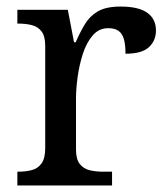

<svg xmlns="http://www.w3.org/2000/svg" viewBox="-20 -566 511 586"><path d="M33 0V-42H36Q59 -42 77.5 -47Q96 -52 107 -67.5Q118 -83 118 -114V-426Q118 -456 106.5 -470.5Q95 -485 76.5 -489.5Q58 -494 36 -494H33V-536H187L206 -437H211Q224 -467 239 -492Q254 -517 279 -531.5Q304 -546 348 -546Q403 -546 429.5 -527Q456 -508 456 -473Q456 -442 434.5 -422Q413 -402 363 -402Q363 -430 358 -447Q353 -464 341.5 -472Q330 -480 310 -480Q282 -480 263 -458Q244 -436 233 -402Q222 -368 217 -331.5Q212 -295 212 -266V-109Q212 -80 223.5 -65.5Q235 -51 253.5 -46.5Q272 -42 294 -42H322V0Z"/></svg>

Font: Noto Serif Tamil
Style: Regular
Weight: 400
Designer: Indian Type Foundry, Tom Grace, and the Monotype Design Team
Foundry: Monotype Imaging Inc.
Version: Version 2.003